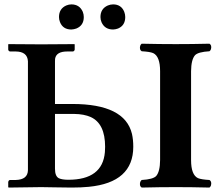

<svg xmlns="http://www.w3.org/2000/svg" viewBox="-20 -845 973 866"><path d="M702.1 -523.9Q702.1 -590.8 670.9 -605.5Q655.8 -611.8 619.1 -613.8Q607.9 -620.6 612.3 -638.2Q614.7 -645 619.1 -647.9Q698.7 -646 772.9 -646Q844.7 -646 924.8 -647.9Q936 -641.1 931.6 -623.5Q929.2 -616.7 924.8 -613.8Q873.5 -610.8 859.4 -595.7Q842.3 -575.7 841.8 -523.9V-123Q841.8 -56.2 873 -41.5Q888.2 -35.2 924.8 -33.2Q936 -26.4 931.6 -8.8Q929.2 -2 924.8 1Q844.7 -1 772.9 -1Q699.2 -1 619.1 1Q607.9 -5.9 612.3 -23.4Q614.7 -30.3 619.1 -33.2Q670.4 -36.1 684.6 -51.3Q701.7 -71.3 702.1 -123ZM106 -568.8Q103.5 -612.3 50.8 -612.8H24.9Q18.1 -614.7 17.1 -621.1V-645L19 -646Q20 -646 166 -645L314.9 -646L316.9 -645V-621.1Q315.4 -614.3 309.1 -612.8H283.2Q233.9 -612.8 228.5 -580.1Q228 -574.7 228 -568.8V-376H306.2Q543 -376 575.2 -241.2Q581.1 -215.3 581.1 -183.1Q581.1 -22 380.4 -2.4Q346.2 1 303.2 1Q284.2 1 227.5 0Q179.7 -1 166 -1L19 1L17.1 -1V-23.9Q18.6 -32.2 24.9 -33.2H50.8Q105 -34.7 106 -77.1ZM228 -331.1V-84Q228 -49.8 245.6 -41Q260.3 -34.2 288.1 -34.2Q442.4 -34.2 453.1 -158.7Q454.1 -170.4 454.1 -183.1Q454.1 -287.1 389.6 -316.9Q358.9 -330.6 314.9 -331.1ZM246.1 -768.1Q246.1 -805.7 278.8 -820.3Q290.5 -825.2 301.8 -825.2Q338.9 -825.2 353.5 -791.5Q357.9 -779.8 357.9 -768.1Q357.9 -730 324.2 -716.3Q313 -712.4 301.8 -711.9Q263.7 -711.9 250.5 -745.6Q246.1 -756.8 246.1 -768.1ZM433.1 -768.1Q433.1 -805.7 466.3 -820.3Q478 -825.2 490.2 -825.2Q526.9 -825.2 540.5 -791.5Q544.9 -779.8 544.9 -768.1Q544.9 -730 512.2 -716.3Q501.5 -712.4 490.2 -711.9Q452.6 -711.9 438 -744.6Q433.1 -756.3 433.1 -768.1Z"/></svg>

Font: Linux Libertine O
Style: Bold
Weight: 700
Designer: Philipp H. Poll
Foundry: Philipp H. Poll
Version: Version 5.0.0